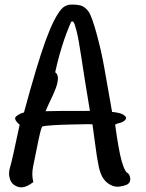

<svg xmlns="http://www.w3.org/2000/svg" viewBox="-20 -803 629 829"><path d="M286.1 -783.2H294.4Q313.5 -783.2 328.6 -779.3Q348.6 -772.5 362.5 -752.7Q376.5 -732.9 397.2 -657.2Q418 -581.5 430.7 -508.3Q443.4 -435.1 463.9 -319.8Q472.2 -319.3 490 -315.9Q507.8 -312.5 518.6 -303.2Q529.3 -293.9 519.8 -284.4Q510.3 -274.9 497.8 -272.5Q485.4 -270 477.1 -265.1Q492.7 -150.9 505.6 -106.7Q518.6 -62.5 529.3 -56.9Q540 -51.3 542.5 -32.2V-29.3Q542.5 -12.7 527.3 -5.4Q512.2 1 494.1 2.9Q476.1 4.9 457.3 -4.6Q438.5 -14.2 426 -32.5Q413.6 -50.8 406.2 -84.2Q398.9 -117.7 389.4 -191.4Q379.9 -265.1 379.2 -266.4Q378.4 -267.6 284.9 -265.4Q191.4 -263.2 163.1 -257.3Q157.7 -254.9 143.8 -186.8Q129.9 -118.7 122.8 -83.3Q115.7 -47.9 124 -16.6Q92.8 5.9 74.2 5.9H73.2Q55.2 5.9 40 -5.1Q24.9 -16.1 21 -37.6Q19 -45.9 19 -53.2Q19 -67.4 23.9 -82.5Q31.2 -104.5 64.9 -264.6Q36.1 -288.6 49.8 -300.5Q63.5 -312.5 83.5 -317.4Q140.6 -528.3 177.2 -628.4Q213.9 -728.5 245.1 -763.7Q261.7 -782.2 286.1 -783.2ZM218.3 -491.2Q230.5 -482.4 230 -463.9Q229.5 -445.3 221.2 -423.1Q212.9 -400.9 201.4 -377.4Q189.9 -354 176.8 -322.8Q199.7 -324.2 368.2 -324.2Q343.8 -470.7 331.8 -551.8Q319.8 -632.8 310.8 -668.5Q301.8 -704.1 297.1 -708Q292.5 -711.9 289.8 -710.7Q287.1 -709.5 280.5 -693.4Q273.9 -677.2 265.9 -656.2Q257.8 -635.3 247.1 -600.8Q236.3 -566.4 227.3 -530Q218.3 -493.7 218.3 -491.2Z"/></svg>

Font: Myanmar Kalay
Style: Regular
Weight: 400
Designer: Khon Soe Zaw Thu
Foundry: PaOh Unicode khonsoezawthu@gmail.com and @hotmail.com
Version: Version 1.20 December 6, 2016